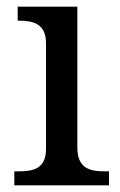

<svg xmlns="http://www.w3.org/2000/svg" viewBox="-20 -556 360 576"><path d="M23 0H307V-42H294C249 -42 212 -51 212 -114V-536H33V-494H36C80 -494 118 -485 118 -426V-109C118 -50 80 -42 36 -42H23Z"/></svg>

Font: Noto Fangsong KSS Vertical
Style: Regular
Weight: 400
Designer: LIU Zhao, ZHANG Congyu, Kushim JIANG
Foundry: Guyu Beijing Co. Ltd.
Version: Version 1.000;November 16, 2022;FontCreator 11.5.0.2427 64-b